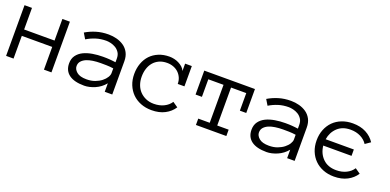

<svg xmlns="http://www.w3.org/2000/svg" viewBox="-8 -1037 3292 1620"><g transform="rotate(20 1637.5 -227.5)"><path d="M431.2 0H363.8V-204.1H90.8V0H23.9V-455.1H90.8V-261.2H363.8V-455.1H431.2Z M544.9 -123Q544.9 -166 566.4 -195.1Q587.9 -224.1 622.8 -241Q657.7 -257.8 702.9 -265.4Q748 -272.9 794.9 -272.9Q813 -272.9 827.4 -272.5Q841.8 -272 854.7 -271Q867.7 -270 880.9 -268.6Q894 -267.1 909.7 -265.1V-297.9Q909.7 -331.1 895.3 -352.5Q880.9 -374 859.9 -386.5Q838.9 -398.9 815.9 -404.1Q793 -409.2 776.9 -409.2Q726.1 -409.2 683.1 -395.5Q640.1 -381.8 603 -358.9L572.8 -409.2Q613.8 -434.1 664.8 -450Q715.8 -465.8 776.9 -465.8Q814 -465.8 849.9 -456.3Q885.7 -446.8 914.3 -427Q942.9 -407.2 960 -375Q977.1 -342.8 977.1 -297.9V0H909.7V-76.2Q892.1 -54.2 869.9 -37.6Q847.7 -21 823.2 -10.5Q798.8 0 774.4 5.6Q750 11.2 728 11.2Q637.7 11.2 591.3 -23.4Q544.9 -58.1 544.9 -123ZM728 -45.9Q770 -45.9 803.5 -58.3Q836.9 -70.8 860.4 -89.4Q883.8 -107.9 896.7 -128.9Q909.7 -149.9 909.7 -167V-210Q877 -214.8 846.9 -215.3Q816.9 -215.8 794.9 -215.8Q758.8 -215.8 725.3 -210.9Q691.9 -206.1 667 -195.1Q642.1 -184.1 627 -166.5Q611.8 -148.9 611.8 -123Q611.8 -94.2 639.9 -70.1Q668 -45.9 728 -45.9Z M1529.8 -85.9Q1501 -41 1450.9 -14.9Q1400.9 11.2 1332 11.2Q1278.8 11.2 1234.4 -6.3Q1189.9 -23.9 1158.4 -55.4Q1127 -86.9 1109.4 -130.4Q1091.8 -173.8 1091.8 -227.1Q1091.8 -278.8 1107.9 -323Q1124 -367.2 1153.8 -398.7Q1183.6 -430.2 1226.8 -448Q1270 -465.8 1322.8 -465.8Q1343.8 -465.8 1365.7 -460.9Q1387.7 -456.1 1407.2 -446Q1426.8 -436 1442.4 -422.1Q1458 -408.2 1465.8 -389.2V-455.1H1525.9V-272.9H1465.8Q1465.8 -303.2 1454.8 -328.1Q1443.8 -353 1424.8 -371.1Q1405.8 -389.2 1379.4 -399.2Q1353 -409.2 1322.8 -409.2Q1281.7 -409.2 1251.2 -395Q1220.7 -380.9 1200.2 -356.4Q1179.7 -332 1169.2 -299.1Q1158.7 -266.1 1158.7 -227.1Q1158.7 -188 1170.7 -155Q1182.6 -122.1 1205.3 -98.1Q1228 -74.2 1260 -60.1Q1292 -45.9 1332 -45.9Q1382.8 -45.9 1422.4 -65.4Q1461.9 -85 1482.9 -118.2Z M2092.8 -240.2H2035.6V-397.9H1898.9V-57.1H2001.5V0H1728.5V-57.1H1831.5V-397.9H1694.8V-240.2H1637.7V-455.1H2092.8Z M2182.6 -123Q2182.6 -166 2204.1 -195.1Q2225.6 -224.1 2260.5 -241Q2295.4 -257.8 2340.6 -265.4Q2385.7 -272.9 2432.6 -272.9Q2450.7 -272.9 2465.1 -272.5Q2479.5 -272 2492.4 -271Q2505.4 -270 2518.6 -268.6Q2531.7 -267.1 2547.4 -265.1V-297.9Q2547.4 -331.1 2533 -352.5Q2518.6 -374 2497.6 -386.5Q2476.6 -398.9 2453.6 -404.1Q2430.7 -409.2 2414.6 -409.2Q2363.8 -409.2 2320.8 -395.5Q2277.8 -381.8 2240.7 -358.9L2210.4 -409.2Q2251.5 -434.1 2302.5 -450Q2353.5 -465.8 2414.6 -465.8Q2451.7 -465.8 2487.5 -456.3Q2523.4 -446.8 2552 -427Q2580.6 -407.2 2597.7 -375Q2614.7 -342.8 2614.7 -297.9V0H2547.4V-76.2Q2529.8 -54.2 2507.6 -37.6Q2485.4 -21 2460.9 -10.5Q2436.5 0 2412.1 5.6Q2387.7 11.2 2365.7 11.2Q2275.4 11.2 2229 -23.4Q2182.6 -58.1 2182.6 -123ZM2365.7 -45.9Q2407.7 -45.9 2441.2 -58.3Q2474.6 -70.8 2498 -89.4Q2521.5 -107.9 2534.4 -128.9Q2547.4 -149.9 2547.4 -167V-210Q2514.6 -214.8 2484.6 -215.3Q2454.6 -215.8 2432.6 -215.8Q2396.5 -215.8 2363 -210.9Q2329.6 -206.1 2304.7 -195.1Q2279.8 -184.1 2264.6 -166.5Q2249.5 -148.9 2249.5 -123Q2249.5 -94.2 2277.6 -70.1Q2305.7 -45.9 2365.7 -45.9Z M2797.4 -204.1Q2804.7 -134.8 2849.6 -90.3Q2894.5 -45.9 2969.7 -45.9Q3020.5 -45.9 3060.1 -65.4Q3099.6 -85 3120.6 -118.2L3167.5 -85.9Q3138.7 -41 3088.6 -14.9Q3038.6 11.2 2969.7 11.2Q2916.5 11.2 2872.1 -6.3Q2827.6 -23.9 2796.1 -55.4Q2764.6 -86.9 2747.1 -130.4Q2729.5 -173.8 2729.5 -227.1Q2729.5 -279.8 2747.1 -324Q2764.6 -368.2 2796.1 -399.7Q2827.6 -431.2 2872.1 -448.5Q2916.5 -465.8 2969.7 -465.8Q3038.6 -465.8 3088.6 -439.5Q3138.7 -413.1 3167.5 -368.2L3120.6 -335.9Q3099.6 -369.1 3060.1 -389.2Q3020.5 -409.2 2969.7 -409.2Q2897.5 -409.2 2853 -367.7Q2808.6 -326.2 2798.3 -261.2H3051.3V-204.1Z"/></g></svg>

Font: Anonymous Pro
Style: Regular
Weight: 400
Monospace: yes
Designer: Mark Simonson
Version: Version 1.002